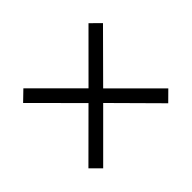

<svg xmlns="http://www.w3.org/2000/svg" viewBox="-101 -727 703 703"><g transform="rotate(-45 250.0 -376.0)"><path d="M81.4 -169.5 43.2 -207.7 212.3 -376.4 43.2 -545.9 81.8 -583.2 250.5 -414.5 419.1 -583.2 456.8 -545.9 288.2 -376.4 456.8 -207.7 418.2 -169.5 250.5 -338.6Z"/></g></svg>

Font: Spartan
Style: Regular
Weight: 400
Designer: Matt Bailey, Mirko Velimirovic
Foundry: Matt Bailey
Version: Version 1.005